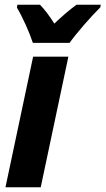

<svg xmlns="http://www.w3.org/2000/svg" viewBox="-20 -786 443 806"><path d="M118 -606H272C301 -647 364 -719 401 -755L403 -766H301C272 -745 242 -719 208 -687C190 -716 166 -748 148 -766H53L51 -754C75 -714 104 -649 118 -606ZM3 0H151L267 -548H119Z"/></svg>

Font: Noto Sans Display SemiCondensed Extra
Style: Italic
Weight: 800
Width: 4
Italic angle: -12°
Designer: Monotype Design Team
Foundry: Monotype Imaging Inc.
Version: Version 1.900